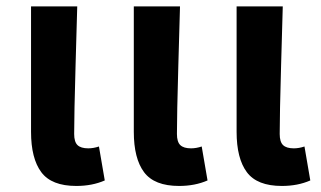

<svg xmlns="http://www.w3.org/2000/svg" viewBox="-20 -580 1024 613"><path d="M223.6 13.7Q144.5 13.7 111.8 -30.3Q79.1 -74.2 79.1 -159.2V-559.6H226.6Q225.6 -524.4 221.2 -369.1Q216.8 -213.9 216.8 -152.3Q216.8 -127 227.5 -116.7Q238.3 -106.4 261.7 -106.4Q278.3 -106.4 295.9 -112.3L314.5 -3.9Q274.4 13.7 223.6 13.7Z M551.8 13.7Q472.7 13.7 439.9 -30.3Q407.2 -74.2 407.2 -159.2V-559.6H554.7Q553.7 -524.4 549.3 -369.1Q544.9 -213.9 544.9 -152.3Q544.9 -127 555.7 -116.7Q566.4 -106.4 589.8 -106.4Q606.4 -106.4 624 -112.3L642.6 -3.9Q602.5 13.7 551.8 13.7Z M879.9 13.7Q800.8 13.7 768.1 -30.3Q735.4 -74.2 735.4 -159.2V-559.6H882.8Q881.8 -524.4 877.4 -369.1Q873 -213.9 873 -152.3Q873 -127 883.8 -116.7Q894.5 -106.4 918 -106.4Q934.6 -106.4 952.1 -112.3L970.7 -3.9Q930.7 13.7 879.9 13.7Z"/></svg>

Font: Bpmf Zihi Sans Bold
Style: Bold
Weight: 700
Foundry: But Ko
Version: Version 1.320